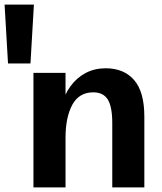

<svg xmlns="http://www.w3.org/2000/svg" viewBox="-81 -818 707 838"><path d="M409 -281Q409 -352 389.5 -383.5Q370 -415 326 -415Q264 -415 234.5 -360.5Q205 -306 205 -217L190 -278L186 -351Q199 -404 226.5 -441.5Q254 -479 293 -499.5Q332 -520 380 -520Q460 -520 504.5 -468.5Q549 -417 549 -309V0H409ZM65 -500H205V0H65ZM-61 -798H67L52 -541H-46Z"/></svg>

Font: Moderustic SemiBold
Style: Regular
Weight: 600
Designer: Tural Alisoy
Foundry: TAFT Foundry
Version: Version 2.120